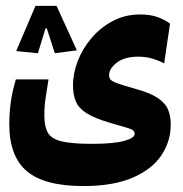

<svg xmlns="http://www.w3.org/2000/svg" viewBox="-20 -456 626 655"><path d="M264.2 178.7Q131.8 178.7 71.8 128.2Q11.7 77.6 11.7 -32.7Q11.7 -70.3 16.8 -107.7Q22 -145 34.2 -185.1H145.5Q139.2 -143.6 135.3 -119.4Q131.3 -95.2 131.3 -62Q131.3 -24.9 143.1 -3.7Q154.8 17.6 189.7 26.1Q224.6 34.7 293.5 34.7Q366.2 34.7 402.8 24.9Q439.5 15.1 439.5 0.5Q439.5 -12.2 419.2 -18.3Q398.9 -24.4 353.5 -37.6Q301.8 -52.7 274.9 -70.1Q248 -87.4 238.5 -110.4Q229 -133.3 229 -164.6Q229 -206.5 245.8 -249.3Q262.7 -292 293.5 -327.6Q324.2 -363.3 366 -385Q407.7 -406.7 458 -406.7Q491.7 -406.7 516.1 -398.2Q540.5 -389.6 560.1 -375.5L540 -239.7Q522.9 -249 500.5 -255.9Q478 -262.7 451.7 -262.7Q404.3 -262.7 378.2 -242.2Q352.1 -221.7 352.1 -199.7Q352.1 -190.4 357.4 -184.3Q362.8 -178.2 381.1 -171.6Q399.4 -165 439 -153.8Q491.2 -139.6 517.6 -122.1Q543.9 -104.5 553.2 -82.3Q562.5 -60.1 562.5 -31.7Q562.5 26.4 530.3 74.2Q498 122.1 431.9 150.4Q365.7 178.7 264.2 178.7ZM172.9 -436 242.2 -284.2 167 -274.4 139.6 -359.4H135.3L109.4 -274.4L35.2 -281.7L101.1 -436Z"/></svg>

Font: Cascadia Mono
Style: Bold
Weight: 700
Monospace: yes
Designer: Aaron Bell
Foundry: Saja Typeworks
Version: Version 2404.023; ttfautohint (v1.8.4)